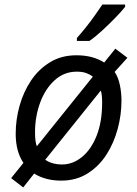

<svg xmlns="http://www.w3.org/2000/svg" viewBox="-20 -786 603 844"><path d="M82 38 29 -3 83 -70Q49 -120 49 -198Q49 -260 66 -321Q83 -382 116.5 -432Q150 -482 200 -512.5Q250 -543 316 -543Q389 -543 438 -511L487 -572L540 -532L484 -470Q500 -446 507 -412Q514 -378 514 -344Q514 -282 497.5 -220Q481 -158 448 -106.5Q415 -55 365 -23.5Q315 8 249 8Q180 8 130 -23ZM142 -143 388 -449Q377 -458 360 -464.5Q343 -471 317 -471Q262 -471 220.5 -433.5Q179 -396 156.5 -335Q134 -274 134 -204Q134 -162 142 -143ZM253 -63Q300 -63 340.5 -96Q381 -129 405 -190Q429 -251 429 -335Q429 -352 427.5 -366Q426 -380 423 -388L179 -84Q192 -74 211.5 -68.5Q231 -63 253 -63ZM318 -606V-619Q335 -638 356 -664Q377 -690 396 -717Q415 -744 430 -766H530V-756Q516 -738 488.5 -709.5Q461 -681 430 -652.5Q399 -624 373 -606Z"/></svg>

Font: BC Sans
Style: Italic
Weight: 400
Italic angle: -12°
Designer: Monotype Design Team
Designer: Province of B.C.
Foundry: Monotype Imaging Inc.
Version: Version 2.000;GOOG;noto-source:20170915:90ef993387c0